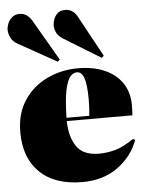

<svg xmlns="http://www.w3.org/2000/svg" viewBox="-57 -870 714 930"><g transform="rotate(-5 300.0 -405.0)"><path d="M307 14Q173 14 100 -56.5Q27 -127 27 -252Q27 -343 69 -406.5Q111 -470 180.5 -503.5Q250 -537 332 -537Q406 -537 461 -513Q516 -489 546.5 -444Q577 -399 577 -336Q577 -326 576.5 -314Q576 -302 575 -287H256Q257 -211 289 -163.5Q321 -116 398 -116Q439 -116 479 -127.5Q519 -139 568 -173L578 -167Q549 -88 478.5 -37Q408 14 307 14ZM256 -303H367Q369 -324 370 -343Q371 -362 371 -381Q371 -452 360 -485Q349 -518 325 -518Q308 -518 293 -501.5Q278 -485 268 -438.5Q258 -392 256 -303ZM238 -577 50 -682Q28 -694 18.5 -714Q9 -734 9 -753Q9 -766 15.5 -782.5Q22 -799 36.5 -811.5Q51 -824 74 -824Q91 -824 106 -814.5Q121 -805 133 -785L248 -587ZM452 -577 271 -688Q249 -702 241 -720Q233 -738 233 -754Q233 -766 238.5 -782.5Q244 -799 257.5 -811.5Q271 -824 294 -824Q333 -824 354 -785L462 -587Z"/></g></svg>

Font: Display Black
Style: Regular
Weight: 900
Designer: Latin by Veronika Burian and Jose Scaglione. Greek by Irene Vlachou. Cyrillic by Vera Evstafieva.
Foundry: TypeTogether
Version: Version 3.002